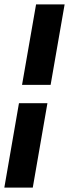

<svg xmlns="http://www.w3.org/2000/svg" viewBox="-35 -731 317 883"><path d="M115.7 131.8H-15.1L52.2 -256.3H183.1ZM262.2 -710.9 197.8 -340.8H66.4L130.9 -710.9Z"/></svg>

Font: Roboto ExtraBold
Style: Italic
Weight: 800
Designer: Christian Robertson
Foundry: Google
Version: Version 3.009; 2024